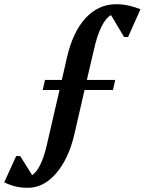

<svg xmlns="http://www.w3.org/2000/svg" viewBox="-48 -706 688 913"><path d="M85 187Q53 187 27 181Q1 175 -28 161L29 36H48L105 127Q149 96 175 -18L235 -278H155L166 -326H246L270 -431Q298 -554 359 -620Q420 -686 505 -686Q560 -686 620 -662L561 -530H542L480 -634Q456 -622 434.5 -579Q413 -536 398 -467L365 -326H500L489 -278H354L306 -69Q279 48 219.5 117.5Q160 187 85 187Z"/></svg>

Font: Platypi Medium
Style: Regular
Weight: 500
Designer: David Sargent
Foundry: Bolt Cutter Type
Version: Version 1.200; ttfautohint (v1.8.4.7-5d5b)